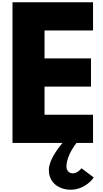

<svg xmlns="http://www.w3.org/2000/svg" viewBox="-20 -1258 911 1690"><path d="M799 -1238H90V0H530C485 54 410 155 410 237C410 367 521 412 599 412C737 412 805 304 805 304L697 223C697 223 666 268 620 268C594 268 565 247 565 210C565 105 654 0 654 0H799V-248H372V-496H781V-744H372V-990H799Z"/></svg>

Font: Hussar Dziwak
Style: Regular
Weight: 400
Version: Version 1.022